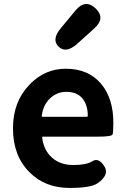

<svg xmlns="http://www.w3.org/2000/svg" viewBox="-20 -913 621 947"><path d="M323 14Q202 14 125 -64Q44 -145 44 -280Q44 -411 125 -495Q200 -574 305 -574Q417 -574 480 -498Q539 -427 539 -307Q539 -262 535.5 -250.5Q532 -239 464 -239H192Q187 -239 188 -234Q196 -171 237 -135Q278 -99 342 -99Q406 -99 436 -118Q466 -137 494 -94Q522 -51 461 -9Q428 14 323 14ZM186 -342Q185 -337 190 -337H408Q413 -337 413 -342Q413 -395 386.5 -427.5Q360 -460 307 -460Q261 -460 227 -428Q193 -396 186 -342ZM360 -696Q305 -648 269 -683Q233 -718 280 -774L352 -861Q401 -920 452 -871Q502 -823 444 -772Z"/></svg>

Font: Resource Han Rounded KR
Style: Bold
Weight: 700
Designer: Cyano Hao (round all glyphs); Ryoko NISHIZUKA 西塚涼子 (kana, bopomofo & ideographs); Paul D. Hunt (Latin, Greek & Cyrillic)
Foundry: Cyano Hao
Version: 0.990